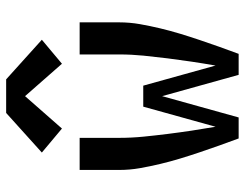

<svg xmlns="http://www.w3.org/2000/svg" viewBox="-108 -708 815 640"><g transform="rotate(-90 300.0 -387.5)"><path d="M159 0Q147 -32 135.5 -64.5Q124 -97 113 -129.5Q102 -162 92 -195Q82 -228 74 -261.5Q66 -295 60 -329Q54 -363 54 -398V-530H161V-398Q161 -357 165 -317Q169 -277 174 -237Q179 -197 185 -157Q191 -117 198 -77L265 -318H335L402 -77Q409 -117 415 -157Q421 -197 426 -237Q431 -277 435 -317Q439 -357 439 -398V-530H546V-398Q546 -363 540 -329Q534 -295 526 -261.5Q518 -228 508 -195Q498 -162 487 -129.5Q476 -97 464.5 -64.5Q453 -32 441 0H371L300 -255L229 0ZM192 -589 112 -656 244 -775H356L488 -656L408 -589L300 -712Z"/></g></svg>

Font: Iosevka Curly SmBdEx
Style: Regular
Weight: 600
Width: 7
Monospace: yes
Designer: Belleve Invis
Foundry: Belleve Invis
Version: Version 11.1.0; ttfautohint (v1.8.3)